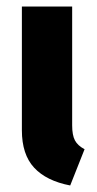

<svg xmlns="http://www.w3.org/2000/svg" viewBox="-20 -551 298 588"><path d="M201 -167Q201 -137 209.5 -121Q218 -105 239 -94L195 17Q122 3 84.5 -37.5Q47 -78 47 -152V-531H201Z"/></svg>

Font: Fira Sans Condensed
Style: Bold
Weight: 700
Width: 3
Designer: bBox Type GmbH & Carrois Corporate GbR & Edenspiekermann AG
Foundry: bBox Type GmbH & Carrois Corporate GbR & Edenspiekermann AG
Version: Version 4.301